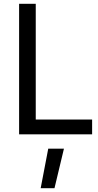

<svg xmlns="http://www.w3.org/2000/svg" viewBox="-20 -710 519 1015"><path d="M195 285 235 76H318L268 285ZM81 0V-690H169V-78H467V0Z"/></svg>

Font: Cairo Play Medium
Style: Regular
Weight: 500
Version: Version 3.119